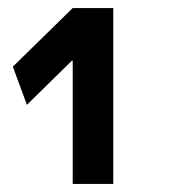

<svg xmlns="http://www.w3.org/2000/svg" viewBox="-20 -750 420 478"><path d="M161 -292V-599H159L47 -489L12 -584L161 -730H262V-292Z"/></svg>

Font: M PLUS 2 Thin Medium
Style: Regular
Weight: 500
Version: Version 1.001